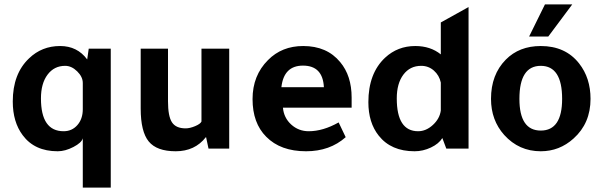

<svg xmlns="http://www.w3.org/2000/svg" viewBox="-20 -675 2744 872"><path d="M356 177V-47Q351 -27 313.5 -7.5Q276 12 242 12Q137 12 83 -61Q38 -121 38 -214Q38 -340 112 -410Q170 -466 253 -466Q331 -466 376 -405L383 -454H483V177ZM356 -184V-295Q356 -296 356 -298Q356 -326 330.5 -351Q305 -376 276 -376Q226 -376 196 -336Q166 -296 166 -228Q166 -79 269 -79Q307 -79 331.5 -107Q356 -135 356 -179Q356 -182 356 -184Z M915 -52Q865 12 778 12Q692 12 655.5 -32.5Q619 -77 619 -182V-454H743V-215Q743 -147 761 -119.5Q779 -92 823 -92Q842 -92 866 -102Q890 -112 895 -123V-454H1021V0H927L916 -52Z M1577 -186H1265Q1269 -140 1302.5 -109.5Q1336 -79 1382 -79Q1447 -79 1518 -119L1550 -52Q1478 12 1370 12Q1254 12 1189 -54Q1127 -116 1127 -225Q1127 -332 1197 -402Q1260 -466 1357 -466Q1465 -466 1525 -393Q1577 -331 1577 -232ZM1258 -279H1451Q1446 -377 1356 -377Q1269 -377 1258 -279Z M2007 0 1989 -48Q1973 -22 1937 -5Q1901 12 1863 12Q1756 12 1700 -59Q1653 -118 1653 -211Q1653 -342 1729 -413Q1786 -466 1866 -466Q1935 -466 1982 -428V-573L2108 -643V0ZM1982 -173V-300Q1975 -333 1950.5 -354.5Q1926 -376 1893 -376Q1842 -376 1812 -336Q1782 -296 1782 -228Q1782 -79 1879 -79Q1915 -79 1946 -107.5Q1977 -136 1982 -173Z M2436 -466Q2548 -466 2610 -387Q2662 -321 2662 -226Q2662 -115 2585 -46Q2521 12 2436 12Q2337 12 2270 -62Q2210 -129 2210 -226Q2210 -336 2277 -404Q2338 -466 2436 -466ZM2436 -82Q2533 -82 2533 -226Q2533 -376 2436 -376Q2339 -376 2339 -226Q2339 -82 2436 -82ZM2579 -655 2470 -509H2383L2455 -655Z"/></svg>

Font: Tajawal
Style: Bold
Weight: 700
Designer: Boutros Fonts
Foundry: Created by Boutros International 2017
Version: Version 1.700